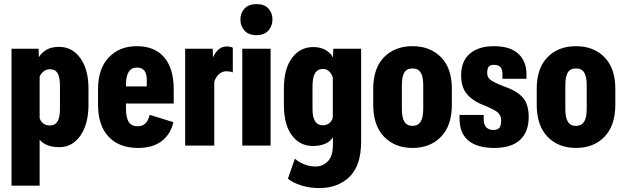

<svg xmlns="http://www.w3.org/2000/svg" viewBox="-20 -728 3120 960"><path d="M37.6 200.2H178.2V-29.3Q193.8 -11.2 217.8 -1.7Q241.7 7.8 277.3 7.8Q341.8 7.8 382.1 -50Q422.4 -107.9 422.4 -204.6V-285.2Q422.4 -380.9 381.8 -437.3Q341.3 -493.7 274.9 -493.7Q236.8 -493.7 211.9 -478.8Q187 -463.9 175.8 -443.8H174.3L172.9 -484.4H37.6ZM178.2 -137.7V-344.2Q183.6 -359.4 197.3 -370.6Q210.9 -381.8 230.5 -381.8Q256.3 -381.8 268.1 -361.8Q279.8 -341.8 279.8 -297.9V-183.1Q279.8 -141.1 267.6 -120.8Q255.4 -100.6 229.5 -100.6Q208.5 -100.6 195.3 -111.8Q182.1 -123 178.2 -137.7Z M470.2 -205.1Q470.2 -100.1 523.2 -44.2Q576.2 11.7 670.4 11.7Q745.6 11.7 790 -23.7Q834.5 -59.1 846.7 -117.2L728.5 -153.8Q720.7 -123 706.1 -109.9Q691.4 -96.7 668 -96.7Q637.2 -96.7 623.5 -118.4Q609.9 -140.1 609.9 -186V-306.2Q609.9 -347.2 623.5 -368.7Q637.2 -390.1 665 -390.1Q689.5 -390.1 701.7 -375Q713.9 -359.9 713.9 -327.6V-295.9H554.7V-210.4H848.6V-282.7Q848.1 -386.7 800.5 -441.9Q752.9 -497.1 664.1 -497.1Q577.1 -497.1 523.7 -440.7Q470.2 -384.3 470.2 -283.2Z M905.8 0H1051.3V-319.8Q1059.6 -344.2 1075.7 -357.9Q1091.8 -371.6 1110.8 -371.6Q1121.6 -371.6 1129.2 -370.4Q1136.7 -369.1 1144 -366.2V-489.3Q1138.7 -492.2 1130.6 -493.9Q1122.6 -495.6 1112.8 -495.6Q1090.3 -495.6 1073.2 -481Q1056.2 -466.3 1046.4 -443.4H1044.9L1043.5 -484.4H905.8Z M1191.4 0H1333V-484.4H1191.4ZM1182.1 -630.4Q1182.1 -597.7 1202.6 -575Q1223.1 -552.2 1261.7 -552.2Q1300.8 -552.2 1321.5 -575Q1342.3 -597.7 1342.3 -630.4Q1342.3 -663.6 1322 -685.5Q1301.8 -707.5 1262.7 -707.5Q1223.6 -707.5 1202.9 -685.3Q1182.1 -663.1 1182.1 -630.4Z M1419.4 165.5Q1443.8 185.5 1485.8 199Q1527.8 212.4 1575.2 212.4Q1669.9 212.4 1727.8 155.8Q1785.6 99.1 1785.6 -20V-484.4H1646.5L1645 -442.4H1643.6Q1635.7 -460 1610.6 -476.3Q1585.4 -492.7 1545.9 -492.7Q1480.5 -492.7 1439.9 -438Q1399.4 -383.3 1399.4 -284.7V-204.6Q1399.4 -105 1439.2 -51.5Q1479 2 1544.4 2Q1580.1 2 1606 -9.3Q1631.8 -20.5 1644.5 -42V-4.9Q1644.5 53.2 1618.9 78.9Q1593.3 104.5 1558.1 104.5Q1527.3 104.5 1499.3 92.8Q1471.2 81.1 1454.6 65.4ZM1542.5 -183.6V-297.4Q1542.5 -340.3 1555.2 -361.8Q1567.9 -383.3 1595.2 -383.3Q1613.8 -383.3 1626.7 -370.1Q1639.6 -356.9 1644 -339.8V-141.6Q1641.1 -125 1627.9 -113.3Q1614.7 -101.6 1594.2 -101.6Q1567.9 -101.6 1555.2 -122.1Q1542.5 -142.6 1542.5 -183.6Z M1846.2 -204.6Q1846.2 -100.1 1900.4 -44.2Q1954.6 11.7 2042.5 11.7Q2130.9 11.7 2185.1 -44.2Q2239.3 -100.1 2239.3 -204.6V-284.2Q2239.3 -386.7 2185.1 -441.9Q2130.9 -497.1 2042.5 -497.1Q1954.1 -497.1 1900.1 -441.9Q1846.2 -386.7 1846.2 -284.2ZM1989.3 -300.3Q1989.3 -344.7 2001.5 -365.2Q2013.7 -385.7 2042.5 -385.7Q2070.8 -385.7 2083.5 -365.5Q2096.2 -345.2 2096.2 -300.3V-183.6Q2096.2 -139.6 2083 -119.1Q2069.8 -98.6 2042.5 -98.6Q2015.1 -98.6 2002.2 -119.1Q1989.3 -139.6 1989.3 -183.6Z M2277.8 -153.3V-135.3Q2277.8 -61 2322.5 -24.7Q2367.2 11.7 2451.2 11.7Q2536.1 11.7 2579.8 -28.1Q2623.5 -67.9 2623.5 -143.1Q2623.5 -206.5 2594 -240.2Q2564.5 -273.9 2500.5 -295.9Q2450.2 -315.4 2433.1 -328.1Q2416 -340.8 2416 -362.3Q2416 -386.2 2424.1 -395Q2432.1 -403.8 2450.2 -403.8Q2470.7 -403.8 2481.4 -393.3Q2492.2 -382.8 2492.2 -357.4V-334H2612.3V-359.9Q2611.3 -423.3 2570.6 -460.2Q2529.8 -497.1 2449.7 -497.1Q2373 -497.1 2329.3 -459.7Q2285.6 -422.4 2285.6 -351.1Q2285.6 -290.5 2316.4 -255.6Q2347.2 -220.7 2403.8 -199.7Q2448.7 -181.6 2467.3 -167Q2485.8 -152.3 2485.8 -126.5Q2485.8 -97.7 2476.1 -87.9Q2466.3 -78.1 2446.8 -78.1Q2425.3 -78.1 2411.9 -90.8Q2398.4 -103.5 2398.4 -133.3V-153.3Z M2663.6 -204.6Q2663.6 -100.1 2717.8 -44.2Q2772 11.7 2859.9 11.7Q2948.2 11.7 3002.4 -44.2Q3056.6 -100.1 3056.6 -204.6V-284.2Q3056.6 -386.7 3002.4 -441.9Q2948.2 -497.1 2859.9 -497.1Q2771.5 -497.1 2717.5 -441.9Q2663.6 -386.7 2663.6 -284.2ZM2806.6 -300.3Q2806.6 -344.7 2818.8 -365.2Q2831.1 -385.7 2859.9 -385.7Q2888.2 -385.7 2900.9 -365.5Q2913.6 -345.2 2913.6 -300.3V-183.6Q2913.6 -139.6 2900.4 -119.1Q2887.2 -98.6 2859.9 -98.6Q2832.5 -98.6 2819.6 -119.1Q2806.6 -139.6 2806.6 -183.6Z"/></svg>

Font: Roboto Flex
Style: wght 700 wdth 25 opsz 34 GRAD 0.00 slnt 0.00 XTRA 468 XOPQ 96 YOPQ 79 YTLC 514 YTUC 712 YTAS 750 YTDE -203.00 YTFI 738
Weight: 700
Width: 1
Designer: Berlow after Robertson
Foundry: Google
Version: Version 3.100